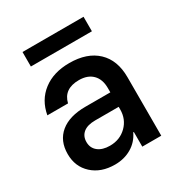

<svg xmlns="http://www.w3.org/2000/svg" viewBox="-160 -777 845 899"><g transform="rotate(-30 262.0 -327.5)"><path d="M203.3 9.2Q128.3 9.2 81.7 -33.3Q35 -75.8 35 -144.2Q35 -215.8 82.9 -255.4Q130.8 -295 218.3 -295H352.5V-318.3Q352.5 -365.8 326.2 -392.1Q300 -418.3 253.3 -418.3Q171.7 -418.3 155 -349.2H43.3Q56.7 -424.2 112.5 -467.1Q168.3 -510 254.2 -510Q350 -510 403.8 -459.2Q457.5 -408.3 457.5 -316.7V0H355V-79.2H351.7Q331.7 -36.7 292.5 -13.8Q253.3 9.2 203.3 9.2ZM226.7 -79.2Q280.8 -79.2 316.7 -114.6Q352.5 -150 352.5 -202.5V-216.7H225Q183.3 -216.7 161.2 -198.8Q139.2 -180.8 139.2 -149.2Q139.2 -116.7 162.9 -97.9Q186.7 -79.2 226.7 -79.2ZM90.8 -585.8V-664.2H420.8V-585.8Z"/></g></svg>

Font: Funnel Sans Medium
Style: Regular
Weight: 500
Version: Version 1.000; Beta; Release 5; Build 24; ttfautohint (v1.8.